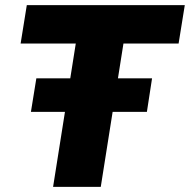

<svg xmlns="http://www.w3.org/2000/svg" viewBox="-20 -725 737 745"><path d="M186 0 274 -556H60L84 -705H697L673 -556H459L371 0ZM100 -291 121 -421H570L550 -291Z"/></svg>

Font: Mulish ExtraLight Black
Style: Italic
Weight: 900
Italic angle: -9°
Version: Version 3.603